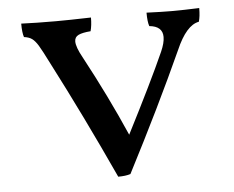

<svg xmlns="http://www.w3.org/2000/svg" viewBox="-43 -551 739 606"><g transform="rotate(-5 327.0 -248.0)"><path d="M609 -502Q609 -475 604 -459Q564 -452 531 -376Q452 -202 347 1Q332 6 308 6Q215 -196 126 -368Q104 -412 94.5 -427.5Q85 -443 75.5 -450Q66 -457 50 -459Q45 -473 45 -502Q93 -500 155 -500Q194 -500 266 -502Q266 -477 261 -459Q235 -457 222.5 -451Q210 -445 210 -431Q210 -413 229 -379Q299 -249 354 -123Q436 -283 477 -375Q489 -402 489 -421Q489 -455 447 -459Q442 -473 442 -502Q492 -500 520 -500Q559 -500 609 -502Z"/></g></svg>

Font: Vollkorn SC
Style: Regular
Weight: 400
Designer: Friedrich Althausen
Foundry: Friedrich Althausen
Version: Version 4.015